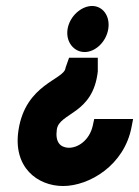

<svg xmlns="http://www.w3.org/2000/svg" viewBox="-20 -611 465 642"><path d="M42 -177C22 -51 106 11 191 11C278 11 396 -58 420 -187L425 -213H295L290 -190C279 -142 240 -115 207 -117C182 -119 164 -135 170 -178C178 -235 291 -228 307 -372V-418H211L199 -384V-383C193 -344 66 -330 42 -177ZM206 -514C199 -471 227 -437 263 -437C299 -437 335 -471 342 -514C349 -557 324 -591 288 -591C252 -591 213 -557 206 -514Z"/></svg>

Font: Charger Sport
Style: UltNrwObl
Weight: 1000
Designer: Jasper
Foundry: Cannot Into Space Fonts
Version: Version 1.1